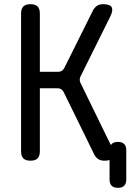

<svg xmlns="http://www.w3.org/2000/svg" viewBox="-20 -760 640 920"><path d="M126 10Q103 10 92 -1Q81 -12 81 -35V-695Q81 -718 92 -729Q103 -740 126 -740Q149 -740 160 -729Q171 -718 171 -695V-416H259Q269 -416 276 -420.5Q283 -425 288 -434L426 -711Q434 -725 445.5 -732.5Q457 -740 474 -740Q507 -740 515 -725.5Q523 -711 509 -682L367 -396Q362 -387 362 -378Q362 -369 367 -360L511 -65Q513 -68 515 -70Q525 -80 545 -80Q565 -80 575 -70Q585 -60 585 -40V100Q585 120 575 130Q565 140 545 140Q525 140 515 130Q505 120 505 100V7Q495 10 480 10Q463 10 451 2.5Q439 -5 431 -21L285 -319Q280 -328 273 -332.5Q266 -337 256 -337H171V-35Q171 -12 160 -1Q149 10 126 10Z"/></svg>

Font: Maple Mono NF CN
Style: Regular
Weight: 400
Monospace: yes
Designer: subframe7536
Version: Version 7.000